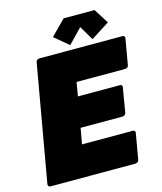

<svg xmlns="http://www.w3.org/2000/svg" viewBox="-132 -1018 939 1114"><g transform="rotate(-15 337.0 -461.0)"><path d="M542 0H32Q17 0 17 -16L140 -716Q143 -733 161 -734H659Q674 -734 674 -720Q674 -717 647 -564Q645 -548 626 -546H334L320 -463H572Q586 -463 586 -450L561 -301Q558 -285 540 -283H288L271 -188H575Q590 -188 590 -174Q590 -171 563 -18Q560 -2 542 0ZM488 -762 437 -848 354 -762 269 -833 357 -922H543L599 -833Z"/></g></svg>

Font: YamahaIndonesia935. App Black
Style: Italic
Weight: 900
Italic angle: -10°
Designer: Dalton Maag Ltd
Foundry: Dalton Maag Ltd
Version: Version 1.002; January 01, 2024; Regular/Italic